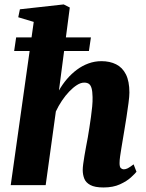

<svg xmlns="http://www.w3.org/2000/svg" viewBox="-20 -837 662 868"><path d="M448 10.5Q409 10.5 388.5 -0.5Q368 -11.5 361 -29.5Q354 -47.5 354 -68.5Q354 -79.5 356.2 -96Q358.5 -112.5 361.8 -132.8Q365 -153 369.2 -174.5Q373.5 -196 377 -216Q380.5 -237 384.2 -260.5Q388 -284 391.2 -308.2Q394.5 -332.5 396.8 -355.5Q399 -378.5 398.5 -398Q398 -424 394 -438Q390 -452 382 -457.8Q374 -463.5 360.5 -463.5Q345 -463.5 327.8 -452.5Q310.5 -441.5 293 -423.2Q275.5 -405 259.8 -381.5Q244 -358 232.5 -333L186.5 0H28.5L132.5 -738L62.5 -759L70 -795L268 -817L295.5 -803L246.5 -428Q262 -455.5 282.5 -479.5Q303 -503.5 327.5 -521.8Q352 -540 380 -550.2Q408 -560.5 438.5 -560.5Q476.5 -560.5 505 -546.2Q533.5 -532 549.2 -500.8Q565 -469.5 565 -418.5Q565 -402 561 -371.5Q557 -341 551.8 -307.5Q546.5 -274 542 -247Q539 -228.5 535.5 -208Q532 -187.5 528.8 -167.8Q525.5 -148 523 -130.2Q520.5 -112.5 520.5 -99.5Q520.5 -81.5 526.8 -76.5Q533 -71.5 539.5 -71.5Q548 -71.5 557.5 -76.2Q567 -81 584 -94L597 -60.5Q591 -52.5 572.2 -35.2Q553.5 -18 522.5 -3.8Q491.5 10.5 448 10.5ZM53 -668H391L382 -606.5H44Z"/></svg>

Font: Merriweather 36pt Black
Style: Italic
Weight: 900
Italic angle: -7.8°
Version: Version 2.101